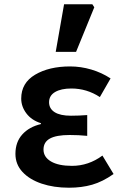

<svg xmlns="http://www.w3.org/2000/svg" viewBox="-20 -863 577 896"><path d="M52 -145Q52 -200 84 -235.5Q116 -271 171 -284V-288Q127 -302 103 -334Q79 -366 79 -403Q79 -476 144 -514.5Q209 -553 307 -553Q357 -553 406 -538.5Q455 -524 496 -497L446 -410Q385 -450 313 -450Q265 -450 237 -433.5Q209 -417 209 -386Q209 -356 235 -339.5Q261 -323 311 -323Q348 -323 387 -326V-229Q348 -233 305 -233Q243 -233 213 -216.5Q183 -200 183 -165Q183 -130 218 -109.5Q253 -89 316 -89Q393 -89 458 -137L510 -51Q459 -15 410 -1Q361 13 302 13Q231 13 174.5 -6Q118 -25 85 -60.5Q52 -96 52 -145ZM279 -843H411L420 -829L335 -621H240Z"/></svg>

Font: Nebula Sans Semibold
Style: Regular
Weight: 600
Designer: Paul D. Hunt for Adobe (as Source Sans)
Foundry: Nebula Entertainment & Broadcasting LLC
Version: Version 1.010